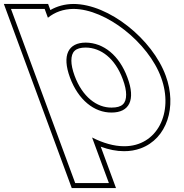

<svg xmlns="http://www.w3.org/2000/svg" viewBox="-272 -673 927 969"><path d="M-30.2 -583.4C3.9 -611.2 47.6 -627.7 98.4 -628C263.4 -628 477.5 -457 541 -282C606.3 -105 521.3 66 354 65C302.9 65 247.2 48.7 192.7 20.9L246.2 166L277.6 251H107.6L76.2 166L-89 -282L-185.2 -543L-216.6 -628H-46.6ZM81 -282C122.7 -169 203.6 -104 291.3 -105C380.3 -105 414 -168 371 -282C329.7 -394 250.5 -457 161.1 -458C72.1 -458 39.7 -394 81 -282ZM-17.8 -622.3 -29.2 -653H-252.5L90.1 276H313.4L236.5 67.3C277.3 82.2 315.4 90 353.9 90C383.9 90.2 412.3 85.2 437.9 75.8C570.7 27.1 622.2 -134.2 564.5 -290.6C497.7 -474.7 277.8 -653 98.3 -653C54.7 -652.7 14.9 -641.3 -17.8 -622.3ZM104.5 -290.6C93.3 -321 88.3 -346.6 88.2 -366.5C88.1 -412.1 108.6 -433 161 -433C237.2 -432.1 308.7 -378.8 347.6 -273.3C359.5 -241.8 364.6 -215.8 364.6 -195.5C364.6 -150.5 344.1 -130 291.1 -130C217 -129.2 143.8 -184 104.5 -290.6Z"/></svg>

Font: Nordica Plus
Style: NordicaClassicBkOpOblOl
Weight: 900
Version: Version 1.01